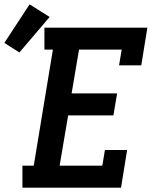

<svg xmlns="http://www.w3.org/2000/svg" viewBox="-99 -862 719 882"><path d="M4 0V-101H56L144 -634H105V-735H578L550 -562H448L460 -634H264L230 -433H439L422 -332H214L175 -101H371L383 -173H485L457 0ZM-10 -621 -79 -665 37 -842 129 -784Z"/></svg>

Font: Iosevka Slab Extended
Style: Bold Italic
Weight: 700
Width: 7
Italic angle: -9°
Monospace: yes
Designer: Belleve Invis
Foundry: Belleve Invis
Version: Version 11.1.0; ttfautohint (v1.8.3)